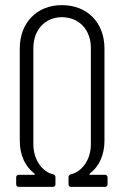

<svg xmlns="http://www.w3.org/2000/svg" viewBox="-20 -728 483 748"><path d="M53 0H186C192 0 196 -4 196 -10V-38C196 -44 193 -47 187 -49C146 -58 110 -104 110 -166V-541C110 -612 156 -661 221 -661C288 -661 334 -612 334 -541V-166C334 -103 297 -58 256 -49C250 -47 247 -44 247 -38V-10C247 -4 251 0 257 0H389C395 0 399 -4 399 -10V-37C399 -43 395 -47 389 -47H331C328 -47 327 -49 330 -52C366 -79 387 -124 387 -180V-539C387 -640 320 -708 221 -708C124 -708 57 -640 57 -539V-180C57 -124 78 -79 114 -52C117 -49 116 -47 113 -47H53C47 -47 43 -43 43 -37V-10C43 -4 47 0 53 0Z"/></svg>

Font: Barlow Condensed Light
Style: Regular
Weight: 300
Width: 3
Designer: Jeremy Tribby
Foundry: Tribby Type
Version: Version 1.422;hotconv 1.0.109;makeotfexe 2.5.65596